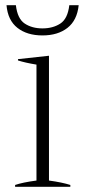

<svg xmlns="http://www.w3.org/2000/svg" viewBox="-20 -717 329 737"><path d="M5 -697H41Q47 -645 75 -626.5Q103 -608 143 -608Q183 -608 211.5 -626.5Q240 -645 246 -697H282Q276 -639 239 -610Q202 -581 143 -581Q84 -581 47 -610Q10 -639 5 -697ZM38 -7Q67 -17 120 -24V-469Q77 -476 49 -485V-490L168 -503V-24Q219 -17 250 -7V0H38Z"/></svg>

Font: Trirong ExtraLight
Style: Regular
Weight: 275
Designer: Katatrad Team
Foundry: CadsonDemak
Version: Version 1.001